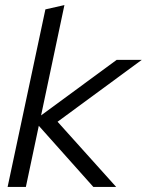

<svg xmlns="http://www.w3.org/2000/svg" viewBox="-20 -737 579 757"><path d="M10 0 159 -700 234 -717 142 -282 440 -501H539L207 -257L438 0H348L133 -241L82 0Z"/></svg>

Font: Red Hat Display
Style: Italic
Weight: 400
Italic angle: -12°
Designer: Pentagram / MCKL
Foundry: Pentagram / MCKL
Version: Version 1.003; Red Hat Display Italic